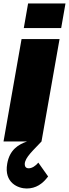

<svg xmlns="http://www.w3.org/2000/svg" viewBox="-20 -804 392 1091"><path d="M139.6 -784.2 115.2 -644.5H327.6L352.1 -784.2ZM318.4 -582H102.5L0 0H133.3C84.5 17.1 34.7 46.9 21 126C1.5 235.8 84.5 267.1 131.3 267.1C184.1 267.1 222.2 240.7 253.4 198.7L197.8 120.1C183.1 138.2 162.1 152.3 143.1 152.3C127.9 152.3 120.6 143.1 120.6 128.9C120.6 90.8 173.3 46.4 215.8 0Z"/></svg>

Font: Decalotype Black Italic
Style: Regular
Weight: 900
Italic angle: -10°
Designer: Alfredo Marco Pradil
Foundry: Alfredo Marco Pradil
Version: Version 1.0